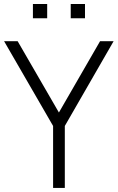

<svg xmlns="http://www.w3.org/2000/svg" viewBox="-20 -922 578 942"><path d="M327 -832.5V-902.5H397V-832.5ZM141.5 -832.5V-902.5H211.5V-832.5ZM240.5 0V-304L0 -720H66.5L269 -370L471 -720H537.5L298 -304V0Z"/></svg>

Font: Vela Sans Light
Style: Regular
Weight: 300
Designer: Principal design: Mikhail Sharanda - project Manrope.
Design modification: Ravid Balaliev
Foundry: Mikhail Sharanda
Version: Version 1.001